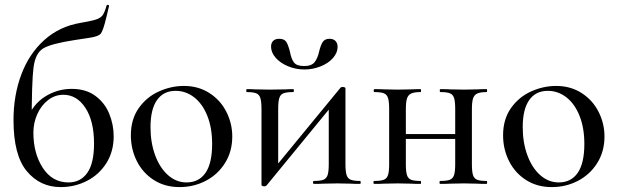

<svg xmlns="http://www.w3.org/2000/svg" viewBox="-20 -749 2516 782"><path d="M35 -260Q35 -361 67 -446Q99 -531 161 -586.5Q223 -642 309 -656Q355 -664 372.5 -670Q390 -676 398 -687Q406 -698 414 -726Q415 -730 420 -729Q425 -728 424 -724L414 -682Q400 -622 389.5 -611Q379 -600 344 -595Q309 -590 285 -586Q187 -571 155.5 -551.5Q124 -532 116.5 -474Q109 -416 109 -237L87 -256Q112 -323 162.5 -355Q213 -387 272 -387Q330 -387 368.5 -358.5Q407 -330 425 -285.5Q443 -241 443 -194Q443 -132 413.5 -85Q384 -38 334.5 -12.5Q285 13 227 13Q143 13 89 -52Q35 -117 35 -260ZM363 -164Q363 -256 328 -309.5Q293 -363 238 -363Q204 -363 176 -341.5Q148 -320 132 -284.5Q116 -249 116 -209Q116 -124 154.5 -65Q193 -6 259 -6Q308 -6 335.5 -45Q363 -84 363 -164Z M513 -198Q513 -263 545 -308.5Q577 -354 627 -376.5Q677 -399 729 -399Q788 -399 833 -370Q878 -341 902 -293.5Q926 -246 926 -193Q926 -132 896.5 -85Q867 -38 818 -12.5Q769 13 711 13Q652 13 607 -15.5Q562 -44 537.5 -92.5Q513 -141 513 -198ZM844 -163Q844 -228 824.5 -277Q805 -326 771 -352.5Q737 -379 695 -379Q646 -379 619.5 -341.5Q593 -304 593 -231Q593 -168 612 -116.5Q631 -65 664.5 -35.5Q698 -6 740 -6Q790 -6 817 -45Q844 -84 844 -163Z M1045 5V-305Q1045 -335 1040.5 -349.5Q1036 -364 1023.5 -369Q1011 -374 985 -374Q983 -374 983 -380Q983 -386 985 -386Q1008 -386 1021 -385L1078 -384L1144 -385Q1155 -386 1174 -386Q1177 -386 1177 -380Q1177 -374 1174 -374Q1147 -374 1134.5 -369Q1122 -364 1117.5 -349.5Q1113 -335 1113 -305V-63L1085 -49L1367 -392Q1370 -395 1375 -395Q1379 -395 1383 -393.5Q1387 -392 1387 -390V-81Q1387 -51 1391.5 -36.5Q1396 -22 1408.5 -17Q1421 -12 1447 -12Q1449 -12 1449 -6Q1449 0 1447 0Q1421 0 1407 -1L1354 -2L1298 -1Q1283 0 1258 0Q1255 0 1255 -6Q1255 -12 1258 -12Q1285 -12 1297.5 -17Q1310 -22 1314.5 -36.5Q1319 -51 1319 -81V-326L1349 -339L1066 6Q1062 10 1057 10Q1053 10 1049 8.5Q1045 7 1045 5ZM1280 -540Q1286 -565 1294.5 -578Q1303 -591 1322 -591Q1338 -591 1346.5 -582Q1355 -573 1355 -558Q1355 -534 1336 -512.5Q1317 -491 1285.5 -478.5Q1254 -466 1220 -466Q1185 -466 1153.5 -479Q1122 -492 1103 -513.5Q1084 -535 1084 -559Q1084 -574 1092.5 -582.5Q1101 -591 1117 -591Q1138 -591 1146 -578.5Q1154 -566 1161 -538Q1166 -510 1177 -495Q1188 -480 1219 -480Q1249 -480 1261.5 -496Q1274 -512 1280 -540Z M1597 -203H1866V-183H1597ZM1505 -374Q1502 -374 1502 -380Q1502 -386 1505 -386Q1531 -386 1546 -385L1600 -384L1654 -385Q1668 -386 1693 -386Q1695 -386 1695 -380Q1695 -374 1693 -374Q1667 -374 1654.5 -368Q1642 -362 1637.5 -347.5Q1633 -333 1633 -303V-81Q1633 -50 1637.5 -36Q1642 -22 1654 -17Q1666 -12 1693 -12Q1695 -12 1695 -6Q1695 0 1693 0Q1667 0 1653 -1L1600 -2L1546 -1Q1531 0 1504 0Q1501 0 1501 -6Q1501 -12 1504 -12Q1531 -12 1543.5 -17Q1556 -22 1560.5 -36.5Q1565 -51 1565 -81V-305Q1565 -335 1560.5 -349.5Q1556 -364 1543.5 -369Q1531 -374 1505 -374ZM1774 -374Q1771 -374 1771 -380Q1771 -386 1774 -386Q1800 -386 1815 -385L1869 -384L1923 -385Q1937 -386 1962 -386Q1964 -386 1964 -380Q1964 -374 1962 -374Q1936 -374 1923.5 -368Q1911 -362 1906.5 -347.5Q1902 -333 1902 -303V-81Q1902 -50 1906.5 -36Q1911 -22 1923 -17Q1935 -12 1962 -12Q1964 -12 1964 -6Q1964 0 1962 0Q1936 0 1922 -1L1869 -2L1814 -1Q1799 0 1773 0Q1770 0 1770 -6Q1770 -12 1773 -12Q1800 -12 1812.5 -17Q1825 -22 1829.5 -36.5Q1834 -51 1834 -81V-305Q1834 -335 1829.5 -349.5Q1825 -364 1812.5 -369Q1800 -374 1774 -374Z M2029 -198Q2029 -263 2061 -308.5Q2093 -354 2143 -376.5Q2193 -399 2245 -399Q2304 -399 2349 -370Q2394 -341 2418 -293.5Q2442 -246 2442 -193Q2442 -132 2412.5 -85Q2383 -38 2334 -12.5Q2285 13 2227 13Q2168 13 2123 -15.5Q2078 -44 2053.5 -92.5Q2029 -141 2029 -198ZM2360 -163Q2360 -228 2340.5 -277Q2321 -326 2287 -352.5Q2253 -379 2211 -379Q2162 -379 2135.5 -341.5Q2109 -304 2109 -231Q2109 -168 2128 -116.5Q2147 -65 2180.5 -35.5Q2214 -6 2256 -6Q2306 -6 2333 -45Q2360 -84 2360 -163Z"/></svg>

Font: Cormorant Garamond Medium
Style: Regular
Weight: 500
Designer: Christian Thalmann (Catharsis Fonts)
Foundry: Catharsis Fonts
Version: Version 4.000